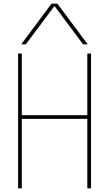

<svg xmlns="http://www.w3.org/2000/svg" viewBox="-20 -1020 590 1040"><path d="M78 0V-730H98V-396H453V-730H473V0H453V-376H98V0ZM95 -780 259 -1000H291L455 -780H430L277 -985H273L120 -780Z"/></svg>

Font: M PLUS Code Latin SemiExpanded Thin
Style: Regular
Weight: 250
Width: 6
Designer: Coji Morishita
Foundry: UNDERFOREST DESIGN
Version: Version 1.002; ttfautohint (v1.8.3)